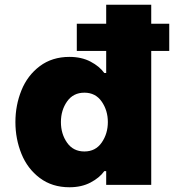

<svg xmlns="http://www.w3.org/2000/svg" viewBox="-20 -780 739 810"><path d="M694 -680V-565H618V0H428V-58H420Q400 -30 362 -10Q324 10 273 10Q200 10 148 -29Q96 -68 70.5 -131Q45 -194 45 -265Q45 -336 70.5 -399Q96 -462 148 -501Q200 -540 273 -540Q324 -540 362 -520Q400 -500 420 -472H428V-565H304V-680H428V-760H618V-680ZM435 -265Q435 -314 409 -351.5Q383 -389 336 -389Q289 -389 263 -352Q237 -315 237 -265Q237 -215 263 -178Q289 -141 336 -141Q383 -141 409 -178.5Q435 -216 435 -265Z"/></svg>

Font: Be Vietnam Black
Style: Regular
Weight: 900
Designer: Lam Bao; Tony Le; Vietanh Nguyen
Foundry: Yellow Type Foundry
Version: Version 5.000